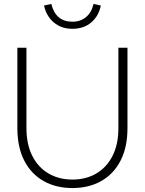

<svg xmlns="http://www.w3.org/2000/svg" viewBox="-20 -942 734 973"><path d="M347 11Q264 11 201 -24.5Q138 -60 103 -128Q68 -196 68 -293V-700H114V-293Q114 -210 144 -151.5Q174 -93 226.5 -62.5Q279 -32 347 -32Q415 -32 467.5 -62.5Q520 -93 550 -151.5Q580 -210 580 -293V-700H626V-293Q626 -196 591 -128Q556 -60 493 -24.5Q430 11 347 11ZM347 -796Q291 -796 253 -828Q215 -860 203 -914L240 -922Q262 -832 347 -832Q388 -832 416 -855.5Q444 -879 454 -922L491 -914Q480 -860 442 -828Q404 -796 347 -796Z"/></svg>

Font: Red Hat Display VF
Style: Regular
Weight: 300
Designer: Pentagram, MCKL
Foundry: Pentagram, MCKL
Version: Version 1.023